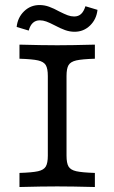

<svg xmlns="http://www.w3.org/2000/svg" viewBox="-20 -750 459 770"><path d="M171.8 -125.8V-445.2Q171.8 -475 163.7 -488.7Q155.6 -502.4 132.7 -507.7Q109.7 -512.9 58.1 -514.5V-571Q150 -568.5 209.7 -568.5Q266.1 -568.5 360.5 -571V-514.5Q308.9 -512.9 285.9 -507.7Q262.9 -502.4 254.8 -488.7Q246.8 -475 246.8 -445.2V-125.8Q246.8 -96 254.8 -82.3Q262.9 -68.5 285.9 -63.3Q308.9 -58.1 360.5 -56.5V0Q266.1 -2.4 209.7 -2.4Q150 -2.4 58.1 0V-56.5Q109.7 -58.1 132.7 -63.3Q155.6 -68.5 163.7 -82.3Q171.8 -96 171.8 -125.8ZM199.2 -648.4Q179 -658.9 165.7 -663.7Q152.4 -668.5 139.5 -668.5Q123.4 -668.5 112.1 -658.5Q100.8 -648.4 95.2 -627.4L46.8 -641.9Q50.8 -679.8 76.6 -704.8Q102.4 -729.8 138.7 -729.8Q158.1 -729.8 177 -723Q196 -716.1 217.7 -704Q238.7 -693.5 251.6 -688.7Q264.5 -683.9 277.4 -683.9Q294.4 -683.9 305.2 -694Q316.1 -704 322.6 -725L371 -710.5Q366.9 -672.6 341.1 -647.6Q315.3 -622.6 279 -622.6Q259.7 -622.6 240.7 -629.4Q221.8 -636.3 199.2 -648.4Z"/></svg>

Font: Playfair Micro SmCond SmLight
Style: Regular
Weight: 360
Width: 4
Designer: Claus Eggers Sørensen
Foundry: Claus Eggers Sørensen
Version: Version 2.100;Glyphs 3.2 (3219)